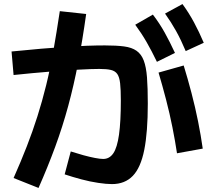

<svg xmlns="http://www.w3.org/2000/svg" viewBox="-20 -865 1040 947"><path d="M754 -560Q728 -614 703 -657.5Q678 -701 647 -743L734 -793Q767 -750 792.5 -704Q818 -658 843 -604ZM896 -613Q873 -668 848.5 -712Q824 -756 794 -798L880 -845Q912 -801 937 -754.5Q962 -708 985 -654ZM47 13Q83 -68 112 -142.5Q141 -217 164.5 -291Q188 -365 207.5 -444Q227 -523 243 -613.5Q259 -704 275 -810L405 -796Q387 -667 365.5 -555.5Q344 -444 316.5 -342.5Q289 -241 252.5 -141.5Q216 -42 170 62ZM853 -109Q844 -169 830.5 -237Q817 -305 799 -374Q781 -443 762 -507L886 -542Q906 -477 924.5 -406.5Q943 -336 957 -266Q971 -196 980 -132ZM532 43Q505 43 464.5 37Q424 31 381 19.5Q338 8 299 -5L329 -118Q360 -108 391 -99.5Q422 -91 448 -86Q474 -81 489 -81Q520 -81 539 -109Q558 -137 567 -201Q576 -265 576 -370Q576 -423 572.5 -454Q569 -485 558.5 -500Q548 -515 527 -520Q506 -525 470 -525Q432 -525 369 -521.5Q306 -518 224 -511.5Q142 -505 47 -495L37 -611Q196 -627 305.5 -634Q415 -641 497 -641Q554 -641 592 -636Q630 -631 653.5 -614.5Q677 -598 689 -566.5Q701 -535 705 -483.5Q709 -432 709 -354Q709 -213 691.5 -125.5Q674 -38 635 2.5Q596 43 532 43Z"/></svg>

Font: M PLUS 2
Style: Bold
Weight: 700
Designer: Coji Morishita
Foundry: UNDERFOREST DESIGN
Version: Version 1.001